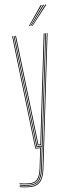

<svg xmlns="http://www.w3.org/2000/svg" viewBox="-64 -781 370 1010"><g transform="rotate(-5 121.5 -275.5)"><path d="M49.8 199Q38.8 199 22.9 197.6Q7 196.2 -1 194V190Q7.5 192.2 23 193.6Q38.5 195 49.8 195Q75.2 195 90.9 185.4Q106.5 175.8 115 156.5Q123.5 137.2 126.8 108.5L210.8 -600H214.8L130.8 109Q127 140.8 117.5 160.6Q108 180.5 91.5 189.8Q75 199 49.8 199ZM49.8 183Q38.8 183 23.6 181.6Q8.5 180.2 -1 178.5V174.5Q7.8 176.2 22.9 177.6Q38 179 49.8 179Q78 179 92.2 162Q106.5 145 111 106.5L123.5 0H97.8L27.8 -600H31.8L101.2 -4H128L115 107Q110.2 147.5 95.1 165.2Q80 183 49.8 183ZM49.8 191Q38.2 191 23.1 189.6Q8 188.2 -1 186.2V182.2Q7.8 184 22.5 185.5Q37.2 187 49.8 187Q85 187 99.6 166.1Q114.2 145.2 118.8 107.5L132.5 -8H104.8L95.5 -88L35.8 -600H39.8L99.2 -91L108.5 -12H133L202.8 -600H206.8L122.8 108Q118 149.5 101.9 170.2Q85.8 191 49.8 191ZM112 -16 103 -93.8 43.8 -600H48L106.8 -96.2L115.5 -20H126L134.8 -95.8L194.5 -600H198.8L138.5 -91.5L129.5 -16ZM119.8 -645 191.8 -750H197.8L123.8 -645ZM135.8 -645 215.8 -750H221.8L139.8 -645ZM127.8 -645 203.8 -750H209.8L131.8 -645Z"/></g></svg>

Font: Big Shoulders Inline Display SC Thin
Style: Regular
Weight: 100
Designer: Patric King
Foundry: XO Type Co
Version: Version 2.002